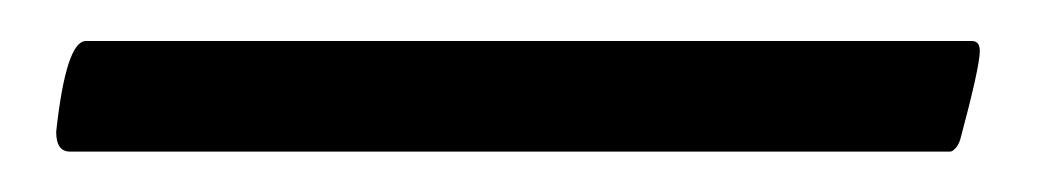

<svg xmlns="http://www.w3.org/2000/svg" viewBox="-20 -33 521 95"><path d="M7.8 32.2Q12.7 -12.7 22.5 -12.7H460.9Q464.8 -12.7 464.8 -7.8Q464.8 0 455.1 36.1Q454.1 39.1 452.6 40.5Q451.2 42 450.2 42H449.2H14.6Q7.8 42 7.8 32.2Z"/></svg>

Font: Crimson
Style: Bold
Weight: 700
Version: Version 0.8 ; ttfautohint (v1.00) -l 8 -r 50 -G 200 -x 14 -D